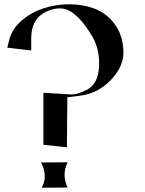

<svg xmlns="http://www.w3.org/2000/svg" viewBox="-20 -722 679 898"><path d="M295 -267 293 -33 183 -45V-288L271 -283Q279 -283 293 -281.5Q307 -280 312.5 -280Q318 -280 329.5 -281.5Q341 -283 353 -287.5Q365 -292 382 -300Q440 -326 443.5 -412.5Q447 -499 404 -564Q361 -634 315 -665.5Q269 -697 204 -671Q126 -639 126 -543V-486L14 -499L24 -538Q37 -587 80.5 -625Q124 -663 181.5 -682.5Q239 -702 303.5 -702Q368 -702 422.5 -681.5Q477 -661 515 -611Q553 -561 557 -489Q562 -415 500 -349.5Q438 -284 352 -274ZM171 38 296 37Q282 66 282 96Q282 124 296 155L175 156Q192 127 189 92Q186 61 171 38Z"/></svg>

Font: Roman Uncial Modern
Style: Medium
Weight: 500
Version: Version 001.000